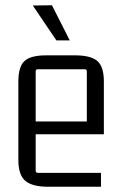

<svg xmlns="http://www.w3.org/2000/svg" viewBox="-20 -707 459 732"><path d="M105 -686 178 -687 246 -553H195ZM365 5H164Q103 5 76.5 -17.5Q50 -40 50 -97V-396Q50 -453 73.5 -474.5Q97 -496 156 -496H266Q326 -496 351 -474.5Q376 -453 376 -396V-195H116V-57Q116 -48 124 -48H365ZM124 -443Q116 -443 116 -435V-244H311V-435Q311 -443 303 -443Z"/></svg>

Font: Gemunu Libre Light
Style: Regular
Weight: 300
Designer: Puspanada Ekanayake, Sola Matas, Pathum Egodawatta, Kosala Senevirathne
Foundry: mooniak
Version: Version 1.100